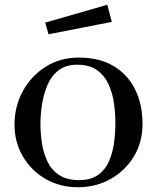

<svg xmlns="http://www.w3.org/2000/svg" viewBox="-20 -784 660 807"><path d="M465 -266Q465 -307 459 -350Q453 -393 436 -430Q419 -467 387.5 -489.5Q356 -512 304 -512Q256 -512 225.5 -488Q195 -464 179 -425.5Q163 -387 156.5 -344.5Q150 -302 150 -264Q150 -222 156.5 -180.5Q163 -139 180 -104Q197 -69 229 -48Q261 -27 312 -27Q362 -27 392.5 -49Q423 -71 438.5 -107Q454 -143 459.5 -185Q465 -227 465 -266ZM579 -262Q579 -186 542.5 -126Q506 -66 444.5 -31.5Q383 3 307 3Q232 3 172 -31.5Q112 -66 76.5 -126Q41 -186 41 -260Q41 -337 76 -401Q111 -465 172 -503.5Q233 -542 311 -542Q397 -542 456.5 -507Q516 -472 547.5 -409Q579 -346 579 -262ZM450 -692 184 -640 170 -689 431 -764Z"/></svg>

Font: Kaisei HarunoUmi Medium
Style: Regular
Weight: 500
Designer: Font-Kai, 金井和夫
Foundry: KAZUO KANAI
Version: Version 5.003